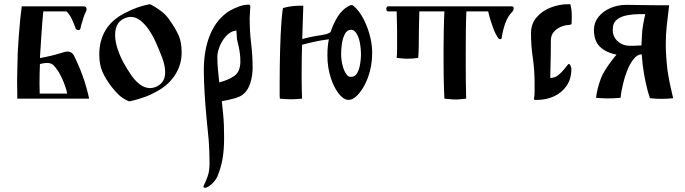

<svg xmlns="http://www.w3.org/2000/svg" viewBox="-20 -467 3242 909"><path d="M83 -437H374Q390 -437 390 -424Q390 -418 388 -415Q385 -408 382.5 -402.5Q380 -397 378 -392L372 -373Q371 -369 369.5 -364Q368 -359 366 -354L361 -333Q359 -323 349.5 -324.5Q340 -326 338 -333Q330 -356 320 -377Q310 -398 295 -413H185Q183 -394 180.5 -364Q178 -334 176 -301Q174 -268 172 -239Q170 -210 169 -192L199 -198Q210 -200 221.5 -203Q233 -206 245 -209L290 -222Q293 -223 299 -223Q310 -223 317.5 -218Q325 -213 329 -206Q352 -161 371 -108.5Q390 -56 402 0H62Q62 -27 61.5 -45.5Q61 -64 61 -83Q61 -106 62 -136.5Q63 -167 64 -219Q66 -253 69 -296.5Q72 -340 76 -379Q80 -418 83 -437ZM167 -68Q167 -56 167.5 -45.5Q168 -35 168 -24H298Q293 -50 281 -79Q269 -108 258 -126Q251 -137 241.5 -149Q232 -161 226 -164Q216 -169 204 -169Q195 -169 186 -167.5Q177 -166 169 -164Q168 -141 167.5 -116Q167 -91 167 -68Z M598 12H589Q562 0 545 -15.5Q528 -31 509 -55Q480 -93 465 -127Q450 -161 450 -209Q450 -274 479 -323Q508 -372 567 -403Q603 -422 630.5 -431.5Q658 -441 683 -446Q685 -447 689 -447Q691 -447 693 -446Q713 -436 739.5 -417Q766 -398 785 -369Q811 -332 825.5 -300Q840 -268 840 -218Q840 -163 811.5 -116.5Q783 -70 734 -41Q697 -19 664.5 -7.5Q632 4 598 12ZM725 -59Q745 -70 753.5 -86.5Q762 -103 762 -124Q762 -157 747 -196Q732 -235 717 -268Q705 -296 687 -323Q669 -350 646.5 -368.5Q624 -387 598 -387Q583 -387 565 -378Q543 -367 534 -347Q525 -327 525 -302Q525 -270 537 -234.5Q549 -199 565 -170Q581 -141 600 -113Q619 -85 642 -67.5Q665 -50 691 -50Q707 -50 725 -59Z M1162 -382Q1162 -318 1169 -261Q1176 -204 1176 -145Q1176 -111 1166 -76.5Q1156 -42 1133 -22Q1119 -9 1087.5 -0.5Q1056 8 1030 12Q1034 48 1036.5 74Q1039 100 1040 125.5Q1041 151 1041 187Q1041 243 1033.5 285.5Q1026 328 1009 369Q1002 385 986 401Q970 417 954 422H951Q943 422 943 416Q943 414 944 413Q956 389 964 365Q972 341 972 307Q972 281 971 251.5Q970 222 968 196Q963 147 957.5 88.5Q952 30 948.5 -29Q945 -88 945 -136Q945 -234 976.5 -307Q1008 -380 1069 -417Q1089 -428 1112 -436.5Q1135 -445 1158 -445Q1165 -445 1165 -435Q1165 -425 1163.5 -409Q1162 -393 1162 -382ZM1018 -77Q1059 -87 1088.5 -107Q1118 -127 1118 -177Q1118 -194 1116 -211Q1114 -228 1111 -242L1102 -281Q1101 -292 1100.5 -303.5Q1100 -315 1099 -323Q1068 -318 1047 -292.5Q1026 -267 1017 -239Q1009 -217 1009 -198Q1009 -164 1012 -136.5Q1015 -109 1018 -77Z M1408 -110Q1408 -82 1408.5 -53Q1409 -24 1410 0Q1383 3 1359 3Q1331 3 1305 0Q1304 -7 1304 -15Q1304 -23 1304 -33V-76Q1304 -147 1306 -226.5Q1308 -306 1313 -372Q1315 -392 1316.5 -406.5Q1318 -421 1320 -429Q1341 -435 1362 -437.5Q1383 -440 1403 -440H1416Q1415 -408 1413.5 -365.5Q1412 -323 1411 -282Q1428 -287 1451.5 -292Q1475 -297 1497 -300Q1511 -302 1523 -305Q1535 -308 1545 -315Q1557 -353 1578 -387Q1599 -421 1630 -438Q1634 -440 1637.5 -441.5Q1641 -443 1645 -443Q1650 -443 1654 -439Q1683 -414 1703.5 -372.5Q1724 -331 1734 -286Q1738 -269 1740 -251.5Q1742 -234 1742 -216Q1742 -154 1722 -100Q1702 -46 1670 -14Q1650 6 1630 6Q1612 6 1594 -12Q1565 -42 1547.5 -94Q1530 -146 1530 -204Q1530 -247 1537 -281Q1504 -277 1471.5 -270Q1439 -263 1410 -255Q1409 -220 1408.5 -182.5Q1408 -145 1408 -110ZM1689 -208Q1689 -239 1683 -268.5Q1677 -298 1663 -315Q1654 -326 1642 -326Q1623 -326 1612.5 -305.5Q1602 -285 1598.5 -258.5Q1595 -232 1595 -212Q1595 -184 1602 -156.5Q1609 -129 1622 -113Q1629 -103 1642 -103Q1661 -103 1671 -121Q1681 -139 1685 -164Q1689 -189 1689 -208Z M2187 0Q2174 1 2162.5 2.5Q2151 4 2137 4Q2124 4 2110.5 2.5Q2097 1 2084 0Q2083 -16 2082 -45Q2081 -74 2080.5 -108.5Q2080 -143 2080 -176Q2080 -209 2080 -233Q2080 -277 2081 -326.5Q2082 -376 2084 -413H1965Q1965 -404 1965 -392Q1965 -380 1964 -365L1963 -303Q1963 -277 1962.5 -246.5Q1962 -216 1960 -193Q1936 -189 1908 -189Q1895 -189 1883 -190.5Q1871 -192 1858 -193Q1860 -210 1860 -234Q1860 -258 1860 -278V-321Q1860 -344 1859 -368Q1858 -392 1858 -413H1817Q1809 -413 1809 -425Q1809 -429 1811 -433Q1813 -437 1817 -437H2402Q2412 -437 2412 -428Q2412 -418 2405 -411Q2384 -390 2372 -356.5Q2360 -323 2355 -286Q2354 -282 2348.5 -281.5Q2343 -281 2341 -284Q2326 -304 2316.5 -330Q2307 -356 2299 -382L2291 -413H2188Q2186 -370 2185.5 -319Q2185 -268 2185 -217V-159Q2185 -120 2185.5 -78Q2186 -36 2187 0Z M2685 -140Q2685 -94 2663 -61.5Q2641 -29 2604 -11.5Q2567 6 2522 6H2512Q2511 6 2509 4Q2507 2 2508 0Q2511 -14 2511 -31V-72Q2511 -136 2502.5 -193Q2494 -250 2494 -310Q2494 -354 2520 -384.5Q2546 -415 2586.5 -431Q2627 -447 2668 -447H2680Q2684 -433 2685.5 -420Q2687 -407 2687 -387Q2687 -376 2686.5 -367.5Q2686 -359 2686 -355Q2686 -353 2682 -351Q2678 -349 2676 -349Q2657 -349 2636.5 -340.5Q2616 -332 2602 -316Q2588 -300 2588 -275Q2588 -245 2587.5 -209Q2587 -173 2586 -142.5Q2585 -112 2585 -98Q2606 -98 2622 -110.5Q2638 -123 2650.5 -138.5Q2663 -154 2670 -163Q2671 -164 2673 -164Q2678 -164 2681.5 -155Q2685 -146 2685 -140Z M2792 -326Q2792 -360 2813 -386.5Q2834 -413 2869 -428.5Q2904 -444 2945 -444L3100 -442H3148Q3141 -386 3136.5 -343.5Q3132 -301 3132 -257Q3132 -231 3134 -201Q3136 -171 3140 -136Q3145 -102 3151 -72.5Q3157 -43 3162 -24Q3167 -5 3167 -2Q3142 1 3111 1Q3086 1 3057 -2Q3046 -34 3037 -76Q3028 -118 3023 -158L3018 -210Q2996 -209 2978.5 -186Q2961 -163 2949 -132Q2937 -101 2931 -75Q2927 -59 2923.5 -41.5Q2920 -24 2918 -4Q2885 -1 2854 -1Q2840 -1 2821 -2.5Q2802 -4 2802 -4Q2804 -25 2810 -48Q2816 -71 2823 -90Q2830 -109 2835 -118Q2848 -141 2861 -159.5Q2874 -178 2891 -199L2899 -208Q2847 -219 2819.5 -246.5Q2792 -274 2792 -326ZM2881 -326Q2881 -292 2905 -271Q2929 -250 2965 -250Q2973 -250 2985.5 -250.5Q2998 -251 3017 -252Q3017 -252 3017.5 -265Q3018 -278 3019 -295Q3020 -312 3021 -325Q3026 -359 3029.5 -375.5Q3033 -392 3035 -400H3005Q2977 -400 2948 -394.5Q2919 -389 2900 -373.5Q2881 -358 2881 -326Z"/></svg>

Font: Ponomar
Style: Regular
Weight: 400
Version: Version 1.301; ttfautohint (v1.8.4.7-5d5b)